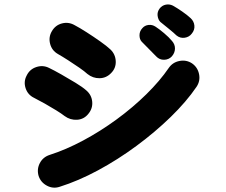

<svg xmlns="http://www.w3.org/2000/svg" viewBox="-20 -852 1040 885"><path d="M255 9Q225 19 196.5 4Q168 -11 158 -41Q149 -72 163.5 -100Q178 -128 209 -138Q284 -162 363.5 -204.5Q443 -247 518 -302Q593 -357 655 -418Q717 -479 758 -539Q776 -565 807.5 -571Q839 -577 865 -560Q891 -542 897.5 -510.5Q904 -479 886 -452Q839 -383 767 -313Q695 -243 609 -179.5Q523 -116 432 -67Q341 -18 255 9ZM278 -317Q264 -328 239 -343.5Q214 -359 186.5 -374.5Q159 -390 137 -401Q108 -415 98 -445.5Q88 -476 103 -504Q117 -533 147.5 -543Q178 -553 206 -539Q229 -528 262.5 -509Q296 -490 328 -470.5Q360 -451 377 -436Q402 -415 405 -383.5Q408 -352 387 -327Q367 -302 335.5 -300Q304 -298 278 -317ZM383 -511Q370 -523 345.5 -540Q321 -557 294.5 -574Q268 -591 247 -603Q219 -619 211 -650Q203 -681 219 -708Q235 -736 265.5 -744Q296 -752 324 -736Q347 -724 379 -703.5Q411 -683 441.5 -661.5Q472 -640 489 -624Q512 -602 513.5 -570Q515 -538 492 -515Q470 -492 439 -491.5Q408 -491 383 -511ZM793 -689Q782 -700 758.5 -719Q735 -738 719 -751Q709 -761 706.5 -779Q704 -797 716 -813Q727 -827 744 -830.5Q761 -834 777 -826Q795 -816 819 -799.5Q843 -783 859 -768Q874 -754 876 -734Q878 -714 864 -697Q852 -681 831 -678Q810 -675 793 -689ZM700 -592Q690 -603 668.5 -624Q647 -645 633 -660Q623 -671 623 -689.5Q623 -708 636 -722Q647 -735 664.5 -737Q682 -739 697 -729Q714 -718 736.5 -699Q759 -680 773 -663Q787 -647 786.5 -627.5Q786 -608 772 -592Q758 -577 736.5 -576.5Q715 -576 700 -592Z"/></svg>

Font: Zen Maru Gothic Black
Style: Regular
Weight: 900
Designer: Yoshimichi Ohira
Foundry: Positype
Version: Version 1.001